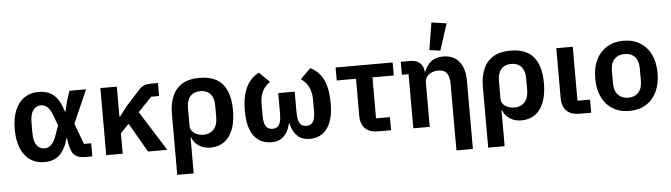

<svg xmlns="http://www.w3.org/2000/svg" viewBox="-56 -1046 5197 1488"><g transform="rotate(-5 2542.5 -302.5)"><path d="M626 -102V0H571Q518 0 491 -22Q464 -44 453 -98L442 -159H439Q424 -102 399.5 -64Q375 -26 339 -7Q303 12 253 12Q189 12 142.5 -20Q96 -52 70.5 -113Q45 -174 45 -261Q45 -348 70.5 -409Q96 -470 142.5 -502Q189 -534 253 -534Q303 -534 340 -516Q377 -498 402.5 -460Q428 -422 444 -364H448L469 -447L493 -522H623L509 -264L570 -102ZM262 -94Q282 -94 299 -103.5Q316 -113 330.5 -134Q345 -155 357 -191L382 -262L357 -331Q345 -367 330.5 -388.5Q316 -410 299 -419.5Q282 -429 262 -429Q225 -429 202 -397.5Q179 -366 179 -300V-223Q179 -157 202 -125.5Q225 -94 262 -94Z M1059 0 928 -227 862 -159V0H734V-522H862V-289H867L929 -369L1030 -480Q1053 -505 1074.5 -513.5Q1096 -522 1130 -522H1182V-421H1121L1014 -310L1209 0Z M1269 200V-273Q1269 -354 1294.5 -412.5Q1320 -471 1372 -502.5Q1424 -534 1504 -534Q1629 -534 1686 -464Q1743 -394 1743 -263Q1743 -131 1691 -59.5Q1639 12 1543 12Q1493 12 1454 -13.5Q1415 -39 1402 -79H1397V200ZM1501 -92Q1549 -92 1579 -124.5Q1609 -157 1609 -218V-310Q1609 -368 1581 -399.5Q1553 -431 1503 -431Q1453 -431 1425 -399.5Q1397 -368 1397 -310V-171Q1397 -146 1411 -128.5Q1425 -111 1449 -101.5Q1473 -92 1501 -92Z M2232 -363V-203Q2232 -162 2239.5 -137.5Q2247 -113 2262.5 -102Q2278 -91 2300 -91Q2334 -91 2351 -116Q2368 -141 2368 -203V-290Q2368 -344 2348.5 -385.5Q2329 -427 2288 -455L2368 -534Q2413 -512 2443 -474.5Q2473 -437 2487.5 -381Q2502 -325 2502 -247Q2502 -159 2479 -101.5Q2456 -44 2414.5 -16Q2373 12 2317 12Q2257 12 2220.5 -23Q2184 -58 2170 -122H2166Q2152 -58 2115.5 -23Q2079 12 2019 12Q1963 12 1921 -16Q1879 -44 1856.5 -101.5Q1834 -159 1834 -247Q1834 -322 1849 -378Q1864 -434 1894 -473Q1924 -512 1968 -534L2048 -455Q2006 -427 1987 -386Q1968 -345 1968 -290V-203Q1968 -141 1985 -116Q2002 -91 2036 -91Q2059 -91 2074 -102Q2089 -113 2096.5 -137.5Q2104 -162 2104 -203V-363Z M2950 0H2849Q2783 0 2748.5 -34.5Q2714 -69 2714 -133V-421H2564V-522H3008V-421H2842V-102H2950Z M3251 0H3123V-421H3071V-522H3145Q3195 -522 3222.5 -495Q3250 -468 3250 -418V-412L3211 -431H3255Q3271 -476 3306.5 -505Q3342 -534 3402 -534Q3482 -534 3525.5 -480.5Q3569 -427 3569 -330V200H3441V-317Q3441 -373 3421 -401Q3401 -429 3355 -429Q3329 -429 3305 -419.5Q3281 -410 3266 -391.5Q3251 -373 3251 -345ZM3451 -788 3384 -581 3300 -593 3334 -805Z M3688 200V-273Q3688 -354 3713.5 -412.5Q3739 -471 3791 -502.5Q3843 -534 3923 -534Q4048 -534 4105 -464Q4162 -394 4162 -263Q4162 -131 4110 -59.5Q4058 12 3962 12Q3912 12 3873 -13.5Q3834 -39 3821 -79H3816V200ZM3920 -92Q3968 -92 3998 -124.5Q4028 -157 4028 -218V-310Q4028 -368 4000 -399.5Q3972 -431 3922 -431Q3872 -431 3844 -399.5Q3816 -368 3816 -310V-171Q3816 -146 3830 -128.5Q3844 -111 3868 -101.5Q3892 -92 3920 -92Z M4507 -102V0H4416Q4350 0 4315.5 -34.5Q4281 -69 4281 -133V-522H4409V-102Z M4803 12Q4729 12 4674.5 -21.5Q4620 -55 4590.5 -116.5Q4561 -178 4561 -262Q4561 -346 4590.5 -406.5Q4620 -467 4674.5 -500.5Q4729 -534 4803 -534Q4878 -534 4932.5 -500.5Q4987 -467 5016.5 -406.5Q5046 -346 5046 -262Q5046 -178 5016.5 -116.5Q4987 -55 4932.5 -21.5Q4878 12 4803 12ZM4803 -91Q4854 -91 4883 -122.5Q4912 -154 4912 -213V-310Q4912 -369 4883 -400Q4854 -431 4803 -431Q4754 -431 4724.5 -400Q4695 -369 4695 -310V-213Q4695 -154 4724.5 -122.5Q4754 -91 4803 -91Z"/></g></svg>

Font: IBM Plex Sans SemiBold
Style: Regular
Weight: 600
Designer: Mike Abbink, Paul van der Laan, Pieter van Rosmalen
Foundry: Bold Monday
Version: Version 3.201